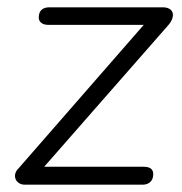

<svg xmlns="http://www.w3.org/2000/svg" viewBox="-20 -505 499 525"><path d="M48 0Q39 0 32.5 -4Q26 -8 23 -14.5Q20 -21 21.5 -29Q23 -37 31 -45L387 -453L390 -437H112Q100 -437 93 -442.5Q86 -448 86 -457Q86 -471 93.5 -478Q101 -485 115 -485H425Q436 -485 443 -481Q450 -477 452 -470Q454 -463 451 -454Q448 -445 440 -436L85 -31L82 -49H373Q399 -49 399 -29Q399 -15 391 -7.5Q383 0 370 0Z"/></svg>

Font: Nunito ExtraLight Light
Style: Italic
Weight: 300
Italic angle: -9°
Version: Version 3.602